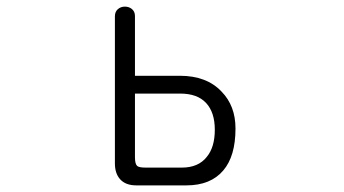

<svg xmlns="http://www.w3.org/2000/svg" viewBox="-20 -560 1040 580"><path d="M387.7 -277.3H524.4Q576.2 -277.3 602.5 -249Q628.9 -220.7 628.9 -168Q628.9 -115.2 604.5 -85.9Q579.1 -53.7 529.3 -53.7H419.9Q400.4 -53.7 394.5 -58.6Q387.7 -64.5 387.7 -85ZM327.1 -510.7V-66.4Q327.1 -36.1 342.8 -18.6Q359.4 0 391.6 0H543Q616.2 0 654.3 -44.9Q691.4 -87.9 691.4 -171.9Q691.4 -240.2 649.4 -283.2Q604.5 -331.1 523.4 -331.1H387.7V-511.7Q387.7 -525.4 377.9 -533.2Q369.1 -540 357.4 -540Q344.7 -540 335.9 -532.2Q327.1 -524.4 327.1 -510.7Z"/></svg>

Font: GulimChe
Style: Regular
Weight: 400
Monospace: yes
Version: Version 2.21